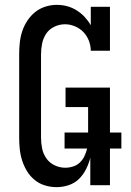

<svg xmlns="http://www.w3.org/2000/svg" viewBox="-20 -763 540 791"><path d="M213 8Q189 8 165.5 1Q142 -6 123 -21.5Q104 -37 91.5 -57.5Q79 -78 71.5 -101Q64 -124 61.5 -148Q59 -172 59 -196V-539Q59 -563 61.5 -587Q64 -611 71.5 -634Q79 -657 92.5 -677.5Q106 -698 124.5 -713Q143 -728 166.5 -735.5Q190 -743 214 -743Q236 -743 256.5 -737.5Q277 -732 295.5 -720.5Q314 -709 328.5 -693.5Q343 -678 354 -659V-735H433V-554H354Q354 -575 346 -595.5Q338 -616 323.5 -631Q309 -646 289 -654.5Q269 -663 248 -663Q225 -663 204 -653Q183 -643 170.5 -624.5Q158 -606 153.5 -583.5Q149 -561 149 -539V-196Q149 -174 153.5 -151.5Q158 -129 171 -110.5Q184 -92 205 -82Q226 -72 249 -72Q265 -72 281 -77Q297 -82 309 -93.5Q321 -105 328 -120Q335 -135 339 -151H246V-217H343V-322H250V-402H433V-217H480V-151H433V0H352V-113Q346 -89 334.5 -66Q323 -43 305 -25.5Q287 -8 262.5 0Q238 8 213 8Z"/></svg>

Font: Iosevka Curly Slab Medium
Style: Regular
Weight: 500
Monospace: yes
Designer: Belleve Invis
Foundry: Belleve Invis
Version: Version 22.1.2; ttfautohint (v1.8.4)